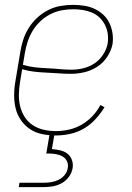

<svg xmlns="http://www.w3.org/2000/svg" viewBox="-20 -548 540 788"><path d="M209 8Q181 8 153.5 2.5Q126 -3 104 -17.5Q82 -32 66.5 -54Q51 -76 44.5 -102Q38 -128 38 -156.5Q38 -185 43 -213L63 -333Q67 -359 75 -384Q83 -409 97.5 -432.5Q112 -456 132.5 -475Q153 -494 177.5 -506.5Q202 -519 228 -523.5Q254 -528 280 -528Q303 -528 325.5 -524.5Q348 -521 367.5 -512Q387 -503 403 -488.5Q419 -474 428.5 -454.5Q438 -435 441.5 -413Q445 -391 442 -368Q437 -341 420.5 -315.5Q404 -290 379 -274Q354 -258 326 -251.5Q298 -245 271 -245Q246 -245 220.5 -247Q195 -249 169.5 -250Q144 -251 119 -254Q94 -257 71 -264L62 -210Q58 -185 57.5 -159.5Q57 -134 63 -110.5Q69 -87 82 -67Q95 -47 115 -34Q135 -21 159.5 -15.5Q184 -10 209 -10Q236 -10 263 -16Q290 -22 314.5 -36Q339 -50 359 -71Q379 -92 392 -117L409 -108Q393 -82 372 -59Q351 -36 324.5 -20.5Q298 -5 268 1.5Q238 8 209 8ZM274 -262Q298 -262 322.5 -268Q347 -274 368 -288Q389 -302 403.5 -324.5Q418 -347 422 -370Q425 -391 422 -410.5Q419 -430 410.5 -446.5Q402 -463 388.5 -476Q375 -489 357 -496.5Q339 -504 319.5 -507Q300 -510 280 -510Q256 -510 232.5 -505.5Q209 -501 186.5 -489.5Q164 -478 145.5 -460.5Q127 -443 114 -421.5Q101 -400 93.5 -377Q86 -354 82 -330L74 -282Q97 -275 122 -272Q147 -269 172.5 -268Q198 -267 223 -264.5Q248 -262 274 -262ZM57 220 60 202H160Q175 202 190.5 199.5Q206 197 220.5 190Q235 183 245.5 170Q256 157 258 142Q261 127 255 114Q249 101 236.5 94Q224 87 209.5 84.5Q195 82 180 82H170L184 0H204L193 64Q210 65 227 69Q244 73 256.5 82.5Q269 92 275 108.5Q281 125 278 142Q275 161 262.5 178Q250 195 232 204.5Q214 214 195 217Q176 220 157 220Z"/></svg>

Font: Iosevka Curly Thin
Style: Italic
Weight: 100
Italic angle: -9°
Monospace: yes
Designer: Belleve Invis
Foundry: Belleve Invis
Version: Version 22.1.2; ttfautohint (v1.8.4)